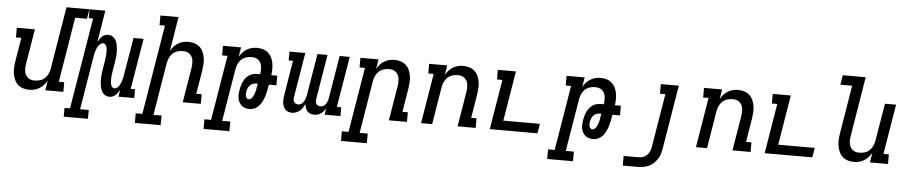

<svg xmlns="http://www.w3.org/2000/svg" viewBox="-48 -1095 7896 1670"><g transform="rotate(5 3900.0 -260.0)"><path d="M215 8Q187 8 161 0Q135 -8 116 -25.5Q97 -43 86 -67.5Q75 -92 70.5 -119Q66 -146 67.5 -174.5Q69 -203 74 -231L108 -436H61V-520H219L169 -217Q166 -200 165 -183.5Q164 -167 166.5 -150.5Q169 -134 176 -120Q183 -106 195 -95.5Q207 -85 222.5 -80.5Q238 -76 255 -76Q278 -76 302 -83Q326 -90 344 -107Q362 -124 372.5 -146.5Q383 -169 386 -191L476 -735H676L662 -651H559L466 -84H513V0H355L369 -85Q357 -64 340.5 -46Q324 -28 303.5 -15.5Q283 -3 260.5 2.5Q238 8 215 8Z M746 215H535V138H583L715 -658H677V-735H815L770 -459Q777 -472 785.5 -484Q794 -496 805 -506.5Q816 -517 830 -522.5Q844 -528 857 -528Q876 -528 891.5 -520Q907 -512 917.5 -498.5Q928 -485 933.5 -468.5Q939 -452 941.5 -434.5Q944 -417 945 -399Q946 -381 945 -362.5Q944 -344 941.5 -325.5Q939 -307 936 -289L924 -218Q922 -208 921 -197Q920 -186 918.5 -175.5Q917 -165 917 -154.5Q917 -144 917 -133.5Q917 -123 918.5 -113Q920 -103 923.5 -93.5Q927 -84 934 -76.5Q941 -69 951 -69Q964 -69 975 -77Q986 -85 993 -96Q1000 -107 1005 -119Q1010 -131 1014 -143Q1018 -155 1020.5 -167Q1023 -179 1025 -191L1080 -520H1168L1094 -77H1132V0H994L1004 -61Q997 -48 988.5 -36Q980 -24 968.5 -13.5Q957 -3 943 2.5Q929 8 916 8Q897 8 881.5 0Q866 -8 856 -21.5Q846 -35 840.5 -51.5Q835 -68 832.5 -85.5Q830 -103 829 -121Q828 -139 829 -157.5Q830 -176 832.5 -194.5Q835 -213 838 -231L850 -302Q851 -312 852.5 -323Q854 -334 855 -344.5Q856 -355 856.5 -365.5Q857 -376 856.5 -386.5Q856 -397 855 -407Q854 -417 850.5 -426.5Q847 -436 839.5 -443.5Q832 -451 822 -451Q809 -451 798.5 -443Q788 -435 780.5 -424Q773 -413 768 -401Q763 -389 759 -377Q755 -365 752.5 -353Q750 -341 748 -329L671 138H747Z M1381 215H1156V131H1214L1343 -651H1296V-735H1454L1405 -435Q1416 -456 1432.5 -474Q1449 -492 1469.5 -504.5Q1490 -517 1512.5 -522.5Q1535 -528 1558 -528Q1586 -528 1612 -520Q1638 -512 1657.5 -494.5Q1677 -477 1688 -452.5Q1699 -428 1703.5 -401Q1708 -374 1706 -345.5Q1704 -317 1700 -289L1666 -84H1713V0H1555L1605 -303Q1608 -320 1608.5 -336.5Q1609 -353 1607 -369.5Q1605 -386 1597.5 -400Q1590 -414 1578.5 -424.5Q1567 -435 1551 -439.5Q1535 -444 1518 -444Q1495 -444 1471.5 -437Q1448 -430 1429.5 -413Q1411 -396 1401 -373.5Q1391 -351 1387 -329L1311 131H1382Z M1981 215H1756V131H1814L1908 -436H1861V-520H2019L2005 -435Q2016 -456 2032.5 -474Q2049 -492 2069.5 -504.5Q2090 -517 2112.5 -522.5Q2135 -528 2158 -528Q2185 -528 2210.5 -520.5Q2236 -513 2255 -496.5Q2274 -480 2285.5 -457Q2297 -434 2301.5 -408.5Q2306 -383 2306 -356Q2306 -329 2302 -302H2354V-218H2288L2282 -185Q2279 -165 2274 -144.5Q2269 -124 2262 -104Q2255 -84 2244.5 -64.5Q2234 -45 2219 -28.5Q2204 -12 2183.5 -2Q2163 8 2142 8Q2123 8 2104.5 3.5Q2086 -1 2072 -12.5Q2058 -24 2049 -40Q2040 -56 2036 -74.5Q2032 -93 2033.5 -112.5Q2035 -132 2038 -152Q2041 -169 2046 -187Q2051 -205 2059 -222Q2067 -239 2079 -254.5Q2091 -270 2107 -281Q2123 -292 2141 -297Q2159 -302 2177 -302H2205V-303Q2208 -320 2208.5 -336.5Q2209 -353 2207 -369.5Q2205 -386 2197.5 -400Q2190 -414 2178.5 -424.5Q2167 -435 2151 -439.5Q2135 -444 2118 -444Q2095 -444 2071.5 -437Q2048 -430 2029.5 -413Q2011 -396 2001 -373.5Q1991 -351 1987 -329L1911 131H1982ZM2126 -76Q2136 -76 2145 -84Q2154 -92 2159.5 -102Q2165 -112 2169.5 -122.5Q2174 -133 2177 -143.5Q2180 -154 2182 -164.5Q2184 -175 2185 -185L2191 -218H2177Q2163 -218 2148 -212.5Q2133 -207 2122.5 -195.5Q2112 -184 2106 -169.5Q2100 -155 2098 -140Q2096 -130 2096 -119.5Q2096 -109 2098.5 -99.5Q2101 -90 2108 -83Q2115 -76 2126 -76Z M2508 8Q2491 8 2475.5 2Q2460 -4 2449.5 -15.5Q2439 -27 2433 -42.5Q2427 -58 2425.5 -75Q2424 -92 2425.5 -109Q2427 -126 2430 -144L2479 -443H2441L2442 -520H2580L2515 -129Q2513 -118 2514 -107Q2515 -96 2520.5 -87Q2526 -78 2535.5 -73.5Q2545 -69 2557 -69Q2567 -69 2576.5 -73Q2586 -77 2593.5 -84.5Q2601 -92 2606.5 -101Q2612 -110 2615.5 -119.5Q2619 -129 2621.5 -139Q2624 -149 2626 -158L2686 -520H2774L2709 -129Q2707 -118 2708 -107Q2709 -96 2714.5 -87Q2720 -78 2730 -73.5Q2740 -69 2751 -69Q2760 -69 2769.5 -72.5Q2779 -76 2787 -83Q2795 -90 2800 -99Q2805 -108 2809 -117Q2813 -126 2815.5 -135.5Q2818 -145 2819 -154L2880 -520H2968L2894 -77H2932V0H2794L2803 -57Q2795 -43 2785 -31Q2775 -19 2761.5 -9.5Q2748 0 2733 4Q2718 8 2703 8Q2685 8 2669 2Q2653 -4 2642.5 -16.5Q2632 -29 2626.5 -45.5Q2621 -62 2620 -79Q2612 -62 2602 -46Q2592 -30 2577.5 -17.5Q2563 -5 2544.5 1.5Q2526 8 2509 8Z M3181 215H2956V131H3014L3108 -436H3061V-520H3219L3205 -435Q3216 -456 3232.5 -474Q3249 -492 3269.5 -504.5Q3290 -517 3312.5 -522.5Q3335 -528 3358 -528Q3386 -528 3412 -520Q3438 -512 3457.5 -494.5Q3477 -477 3488 -452.5Q3499 -428 3503.5 -401Q3508 -374 3506 -345.5Q3504 -317 3500 -289L3466 -84H3513V0H3355L3405 -303Q3408 -320 3408.5 -336.5Q3409 -353 3407 -369.5Q3405 -386 3397.5 -400Q3390 -414 3378.5 -424.5Q3367 -435 3351 -439.5Q3335 -444 3318 -444Q3295 -444 3271.5 -437Q3248 -430 3229.5 -413Q3211 -396 3201 -373.5Q3191 -351 3187 -329L3111 131H3182Z M3636 0 3708 -436H3661V-520H3819L3805 -435Q3816 -456 3832.5 -474Q3849 -492 3869.5 -504.5Q3890 -517 3912.5 -522.5Q3935 -528 3958 -528Q3986 -528 4012 -520Q4038 -512 4057.5 -494.5Q4077 -477 4088 -452.5Q4099 -428 4103.5 -401Q4108 -374 4106 -345.5Q4104 -317 4100 -289L4066 -84H4113V0H3955L4005 -303Q4008 -320 4008.5 -336.5Q4009 -353 4007 -369.5Q4005 -386 3997.5 -400Q3990 -414 3978.5 -424.5Q3967 -435 3951 -439.5Q3935 -444 3918 -444Q3895 -444 3871.5 -437Q3848 -430 3829.5 -413Q3811 -396 3801 -373.5Q3791 -351 3787 -329L3733 0Z M4236 0 4308 -436H4261V-520H4419L4347 -84H4666L4652 0Z M4981 215H4756V131H4814L4908 -436H4861V-520H5019L5005 -435Q5016 -456 5032.5 -474Q5049 -492 5069.5 -504.5Q5090 -517 5112.5 -522.5Q5135 -528 5158 -528Q5185 -528 5210.5 -520.5Q5236 -513 5255 -496.5Q5274 -480 5285.5 -457Q5297 -434 5301.5 -408.5Q5306 -383 5306 -356Q5306 -329 5302 -302H5354V-218H5288L5282 -185Q5279 -165 5274 -144.5Q5269 -124 5262 -104Q5255 -84 5244.5 -64.5Q5234 -45 5219 -28.5Q5204 -12 5183.5 -2Q5163 8 5142 8Q5123 8 5104.5 3.5Q5086 -1 5072 -12.5Q5058 -24 5049 -40Q5040 -56 5036 -74.5Q5032 -93 5033.5 -112.5Q5035 -132 5038 -152Q5041 -169 5046 -187Q5051 -205 5059 -222Q5067 -239 5079 -254.5Q5091 -270 5107 -281Q5123 -292 5141 -297Q5159 -302 5177 -302H5205V-303Q5208 -320 5208.5 -336.5Q5209 -353 5207 -369.5Q5205 -386 5197.5 -400Q5190 -414 5178.5 -424.5Q5167 -435 5151 -439.5Q5135 -444 5118 -444Q5095 -444 5071.5 -437Q5048 -430 5029.5 -413Q5011 -396 5001 -373.5Q4991 -351 4987 -329L4911 131H4982ZM5126 -76Q5136 -76 5145 -84Q5154 -92 5159.5 -102Q5165 -112 5169.5 -122.5Q5174 -133 5177 -143.5Q5180 -154 5182 -164.5Q5184 -175 5185 -185L5191 -218H5177Q5163 -218 5148 -212.5Q5133 -207 5122.5 -195.5Q5112 -184 5106 -169.5Q5100 -155 5098 -140Q5096 -130 5096 -119.5Q5096 -109 5098.5 -99.5Q5101 -90 5108 -83Q5115 -76 5126 -76Z M5547 215H5416V131H5547Q5567 131 5586.5 124Q5606 117 5620.5 102Q5635 87 5643 68Q5651 49 5654 29L5731 -436H5684V-520H5841L5748 43Q5744 66 5736.5 89Q5729 112 5715 132.5Q5701 153 5682 170Q5663 187 5640 197Q5617 207 5593.5 211Q5570 215 5547 215Z M6036 0 6108 -436H6061V-520H6219L6205 -435Q6216 -456 6232.5 -474Q6249 -492 6269.5 -504.5Q6290 -517 6312.5 -522.5Q6335 -528 6358 -528Q6386 -528 6412 -520Q6438 -512 6457.5 -494.5Q6477 -477 6488 -452.5Q6499 -428 6503.5 -401Q6508 -374 6506 -345.5Q6504 -317 6500 -289L6466 -84H6513V0H6355L6405 -303Q6408 -320 6408.5 -336.5Q6409 -353 6407 -369.5Q6405 -386 6397.5 -400Q6390 -414 6378.5 -424.5Q6367 -435 6351 -439.5Q6335 -444 6318 -444Q6295 -444 6271.5 -437Q6248 -430 6229.5 -413Q6211 -396 6201 -373.5Q6191 -351 6187 -329L6133 0Z M6636 0 6708 -436H6661V-520H6819L6747 -84H7066L7052 0Z M7415 8Q7387 8 7361 0Q7335 -8 7316 -25.5Q7297 -43 7286 -67.5Q7275 -92 7270.5 -119Q7266 -146 7267.5 -174.5Q7269 -203 7274 -231L7343 -651H7240L7254 -735H7454L7369 -217Q7366 -200 7365 -183.5Q7364 -167 7366.5 -150.5Q7369 -134 7376 -120Q7383 -106 7395 -95.5Q7407 -85 7422.5 -80.5Q7438 -76 7455 -76Q7478 -76 7502 -83Q7526 -90 7544 -107Q7562 -124 7572.5 -146.5Q7583 -169 7586 -191L7641 -520H7738L7666 -84H7713V0H7555L7569 -85Q7557 -64 7540.5 -46Q7524 -28 7503.5 -15.5Q7483 -3 7460.5 2.5Q7438 8 7415 8Z"/></g></svg>

Font: Iosevka HT Medium Extended
Style: Italic
Weight: 500
Width: 7
Italic angle: -9°
Monospace: yes
Designer: Belleve Invis
Foundry: Belleve Invis
Version: Version 32.3.0; ttfautohint (v1.8.4)